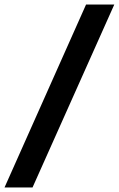

<svg xmlns="http://www.w3.org/2000/svg" viewBox="-25 -727 526 850"><path d="M-5 103 356 -707H481L119 103Z"/></svg>

Font: Hind SemiBold
Style: Regular
Weight: 600
Designer: Manushi Parikh, Satya Rajpurohit
Foundry: Indian Type Foundry
Version: Version 2.001;PS 1.0;hotconv 1.0.79;makeotf.lib2.5.61930; tt